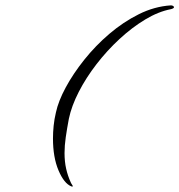

<svg xmlns="http://www.w3.org/2000/svg" viewBox="-20 -557 667 714"><path d="M245 136Q218 125 197.5 76.5Q177 28 177 -42Q177 -65 179.5 -89.5Q182 -114 188 -139Q197 -181 224.5 -232Q252 -283 293.5 -335Q335 -387 386.5 -431Q438 -475 496 -504Q554 -533 615 -537H616Q620 -537 623.5 -535Q627 -533 627 -530Q627 -526 616 -523Q569 -514 520 -484.5Q471 -455 424.5 -412Q378 -369 339 -318.5Q300 -268 273 -215.5Q246 -163 236 -115Q229 -78 224.5 -46.5Q220 -15 220 12Q220 44 226 70.5Q232 97 243 121Q244 124 249 131.5Q254 139 245 136Z"/></svg>

Font: WindSong
Style: Regular
Weight: 400
Designer: Robert E. Leuschke
Foundry: Robert E. Leuschke
Version: Version 1.010; ttfautohint (v1.8.3)